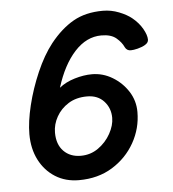

<svg xmlns="http://www.w3.org/2000/svg" viewBox="-45 -579 566 629"><g transform="rotate(-5 238.5 -265.0)"><path d="M400 -198Q400 -235 380.5 -265.5Q361 -296 329.5 -315Q298 -334 262 -334Q235 -334 205 -325Q175 -316 154 -299Q177 -373 216 -415.5Q255 -458 304 -458Q336 -458 353 -443.5Q370 -429 377 -413Q383 -401 396 -401Q405 -401 419 -404.5Q433 -408 444 -414.5Q455 -421 455 -431Q455 -446 443 -467Q431 -488 410 -505Q394 -518 368.5 -528Q343 -538 316 -538Q259 -538 218.5 -515Q178 -492 142 -447Q113 -410 90 -357Q67 -304 54 -250.5Q41 -197 41 -156Q41 -108 60 -71Q79 -34 112.5 -13Q146 8 190 8Q253 8 300 -21Q347 -50 373.5 -97Q400 -144 400 -198ZM203 -71Q168 -71 146.5 -93Q125 -115 125 -154Q125 -181 139 -206Q153 -231 178.5 -247Q204 -263 240 -263Q275 -263 295.5 -240.5Q316 -218 316 -186Q316 -161 301 -134Q286 -107 260.5 -89Q235 -71 203 -71Z"/></g></svg>

Font: Lisu Bosa Medium
Style: Italic
Weight: 500
Italic angle: -19°
Designer: David Morse, Annie Olsen, Victor Gaultney, Frank Grießhammer (Latin)
Foundry: SIL International
Version: Version 2.000